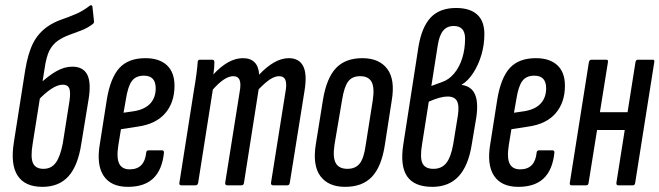

<svg xmlns="http://www.w3.org/2000/svg" viewBox="-20 -720 2562 746"><path d="M145 6Q77 6 48.5 -37.5Q20 -81 34 -168L78 -448Q89 -514 109 -553Q129 -592 165 -617Q190 -634 217.5 -643.5Q245 -653 273.5 -665Q302 -677 329 -698Q332 -700 335 -699.5Q338 -699 339 -695L345 -640Q347 -632 341 -627Q320 -611 296.5 -602Q273 -593 249.5 -584.5Q226 -576 205 -562Q184 -547 172 -523.5Q160 -500 153 -452L107 -162Q98 -109 108 -86.5Q118 -64 149 -64Q179 -64 196.5 -87.5Q214 -111 224 -163L250 -328Q255 -363 249 -377Q243 -391 224 -391Q204 -391 179 -374.5Q154 -358 126 -328L131 -391Q167 -425 198.5 -443Q230 -461 261 -461Q303 -461 319 -430Q335 -399 324 -333L296 -162Q283 -76 246 -35Q209 6 145 6Z M477 6Q411 6 382.5 -37Q354 -80 368 -161L395 -333Q409 -418 444 -456Q479 -494 545 -494Q599 -494 628.5 -466.5Q658 -439 658 -387Q658 -322 622 -280Q586 -238 515 -228L450 -218L440 -157Q432 -107 443 -84.5Q454 -62 484 -62Q513 -62 529 -78.5Q545 -95 548 -127Q549 -136 558 -136H609Q618 -136 617 -126Q610 -60 575.5 -27Q541 6 477 6ZM460 -282 501 -288Q543 -295 564 -318Q585 -341 585 -377Q585 -426 539 -426Q508 -426 492.5 -405.5Q477 -385 469 -333Z M685 0Q675 0 677 -10L733 -366Q740 -407 743.5 -434Q747 -461 748 -478Q748 -488 757 -488H805Q813 -488 813 -478Q813 -468 812 -455.5Q811 -443 809 -431Q838 -462 866.5 -478Q895 -494 924 -494Q953 -494 969 -478Q985 -462 987 -430Q1016 -461 1045 -477.5Q1074 -494 1102 -494Q1142 -494 1158 -463Q1174 -432 1163 -366L1106 -10Q1105 0 1096 0H1041Q1032 0 1033 -10L1089 -362Q1095 -394 1089 -409Q1083 -424 1064 -424Q1048 -424 1029 -411.5Q1010 -399 985 -373L928 -10Q927 0 918 0H863Q854 0 855 -10L911 -362Q917 -394 911 -409Q905 -424 886 -424Q870 -424 850.5 -411.5Q831 -399 807 -372L750 -10Q748 0 740 0Z M1321 6Q1256 6 1225 -35.5Q1194 -77 1207 -159L1235 -333Q1249 -417 1285.5 -455.5Q1322 -494 1388 -494Q1453 -494 1484.5 -452.5Q1516 -411 1502 -329L1475 -155Q1462 -72 1425 -33Q1388 6 1321 6ZM1330 -64Q1361 -64 1377.5 -84.5Q1394 -105 1401 -157L1428 -328Q1436 -379 1424 -401.5Q1412 -424 1379 -424Q1348 -424 1332.5 -403Q1317 -382 1309 -331L1280 -160Q1272 -109 1284.5 -86.5Q1297 -64 1330 -64Z M1660 6Q1590 6 1562 -34.5Q1534 -75 1547 -159L1606 -539Q1619 -616 1654 -652.5Q1689 -689 1752 -689Q1806 -689 1834 -663.5Q1862 -638 1862 -588Q1862 -546 1850.5 -507Q1839 -468 1819 -437Q1799 -406 1774 -391V-390Q1811 -385 1825 -354.5Q1839 -324 1831 -266L1813 -159Q1800 -76 1762 -35Q1724 6 1660 6ZM1664 -64Q1696 -64 1714 -86.5Q1732 -109 1741 -160L1759 -271Q1765 -310 1755.5 -327.5Q1746 -345 1719 -345Q1691 -345 1646 -325L1620 -160Q1611 -107 1621.5 -85.5Q1632 -64 1664 -64ZM1656 -386 1697 -401Q1724 -410 1744.5 -434.5Q1765 -459 1776 -494Q1787 -529 1787 -570Q1787 -619 1743 -619Q1717 -619 1702 -601Q1687 -583 1681 -545Z M1994 6Q1928 6 1899.5 -37Q1871 -80 1885 -161L1912 -333Q1926 -418 1961 -456Q1996 -494 2062 -494Q2116 -494 2145.5 -466.5Q2175 -439 2175 -387Q2175 -322 2139 -280Q2103 -238 2032 -228L1967 -218L1957 -157Q1949 -107 1960 -84.5Q1971 -62 2001 -62Q2030 -62 2046 -78.5Q2062 -95 2065 -127Q2066 -136 2075 -136H2126Q2135 -136 2134 -126Q2127 -60 2092.5 -27Q2058 6 1994 6ZM1977 -282 2018 -288Q2060 -295 2081 -318Q2102 -341 2102 -377Q2102 -426 2056 -426Q2025 -426 2009.5 -405.5Q1994 -385 1986 -333Z M2382 0Q2374 0 2375 -10L2449 -478Q2451 -488 2458 -488H2517Q2524 -488 2522 -478L2448 -10Q2447 0 2439 0ZM2201 0Q2192 0 2194 -10L2268 -478Q2270 -488 2278 -488H2336Q2344 -488 2342 -478L2267 -10Q2266 0 2258 0ZM2290 -215 2302 -284H2432L2421 -215Z"/></svg>

Font: Sofia Sans Extra Condensed Medium
Style: Italic
Weight: 500
Italic angle: -9°
Version: Version 4.100